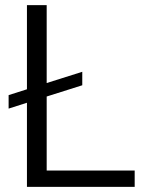

<svg xmlns="http://www.w3.org/2000/svg" viewBox="-20 -731 574 751"><path d="M506.8 -64V0H85.4V-329.1L13.7 -306.2V-358.9L85.4 -381.8V-710.9H162.6V-406.2L301.8 -450.2V-397.5L162.6 -353.5V-64Z"/></svg>

Font: Vazirmatn FD Light
Style: Regular
Weight: 300
Designer: Saber Rastikerdar
Foundry: Saber Rastikerdar
Version: Version 33.003